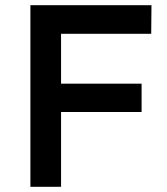

<svg xmlns="http://www.w3.org/2000/svg" viewBox="-20 -719 644 739"><path d="M215 -589V-397H525V-288H215V0H97V-699H563L562 -589Z"/></svg>

Font: Montreal
Style: Regular
Weight: 400
Designer: Julieta Ulanovsky, usr_local_share
Foundry: Julieta Ulanovsky, usr_local_share
Version: Version 2.001